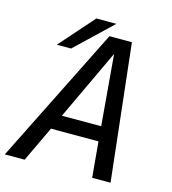

<svg xmlns="http://www.w3.org/2000/svg" viewBox="-169 -895 888 991"><g transform="rotate(15 275.0 -400.0)"><path d="M223.1 -799.8H330.1L137.2 -616.2H61ZM312 -729H432.1L513.2 0H415L397.9 -189.9H144L54.2 0H-51.8ZM391.1 -269 358.9 -647 181.2 -269Z"/></g></svg>

Font: Hack
Style: Italic
Weight: 400
Italic angle: -11°
Monospace: yes
Designer: Christopher Simpkins
Foundry: Christopher Simpkins
Version: Version 2.019; ttfautohint (v1.4.1) -l 4 -r 80 -G 350 -x 0 -